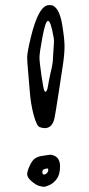

<svg xmlns="http://www.w3.org/2000/svg" viewBox="-20 -716 348 748"><path d="M167 -634.8Q157.2 -634.8 145.5 -572.3Q133.8 -509.8 133.8 -492.2Q133.8 -474.6 141.6 -420.9Q149.4 -367.2 153.3 -361.3Q157.2 -355.5 161.1 -361.3Q165 -367.2 167 -380.9Q168.9 -394.5 176.8 -431.6Q186.5 -468.8 186.5 -492.2L190.4 -554.7Q190.4 -564.5 188.5 -572.3Q177.7 -634.8 167 -634.8ZM192.4 -255.9Q183.6 -216.8 154.3 -216.8Q146.5 -216.8 134.8 -220.7Q123 -224.6 111.3 -267.6Q99.6 -310.5 95.7 -363.3Q91.8 -416 88.9 -445.3Q85.9 -474.6 85.9 -493.2Q85.9 -511.7 99.6 -568.4Q129.9 -695.3 170.9 -696.3Q182.6 -696.3 187.5 -693.4Q211.9 -679.7 221.7 -623Q231.4 -566.4 231.4 -536.1Q231.4 -505.9 225.6 -466.8Q219.7 -427.7 208 -351.6Q196.3 -275.4 192.4 -255.9ZM191.4 -109.4Q213.9 -99.6 213.9 -67.9Q213.9 -36.1 201.2 -19Q188.5 -2 172.9 4.9Q157.2 11.7 151.4 11.7Q145.5 11.7 132.8 8.3Q120.1 4.9 103 -9.8Q85.9 -24.4 85.9 -37.1Q85.9 -49.8 96.2 -71.3Q106.4 -92.8 117.7 -99.6Q128.9 -106.4 142.6 -108.4Q156.2 -110.4 164.6 -111.8Q172.9 -113.3 177.2 -113.3Q181.6 -113.3 191.4 -109.4ZM166 -59.6Q145.5 -58.6 145 -47.4Q144.5 -36.1 150.9 -36.1Q157.2 -36.1 162.6 -41.5Q168 -46.9 168 -53.2Q168 -59.6 166 -59.6Z"/></svg>

Font: Drukaatie burti
Style: Light
Weight: 300
Version: Version 0.14